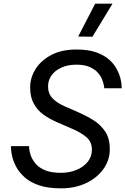

<svg xmlns="http://www.w3.org/2000/svg" viewBox="-20 -1021 686 1051"><path d="M314 10Q242 10 194 -6.5Q146 -23 116 -49.5Q86 -76 70 -105.5Q54 -135 47.5 -161.5Q41 -188 40.5 -204.5Q40 -221 40 -221H139Q139 -221 140 -206.5Q141 -192 148.5 -170Q156 -148 174 -126Q192 -104 225.5 -89.5Q259 -75 314 -75Q360 -75 398 -90.5Q436 -106 459.5 -134.5Q483 -163 483 -202Q483 -246 451.5 -271.5Q420 -297 375 -316L290 -353Q251 -370 218 -393.5Q185 -417 165 -453.5Q145 -490 145 -542Q145 -596 175 -643.5Q205 -691 261.5 -720.5Q318 -750 399 -750Q463 -750 506.5 -734.5Q550 -719 577 -695Q604 -671 618.5 -644Q633 -617 639 -593Q645 -569 645.5 -553.5Q646 -538 646 -538H551Q551 -538 549 -551Q547 -564 540 -583.5Q533 -603 516.5 -622Q500 -641 471.5 -654Q443 -667 399 -667Q351 -667 316 -651Q281 -635 262 -608.5Q243 -582 243 -548Q243 -508 268 -482.5Q293 -457 332 -440L412 -405Q453 -387 491.5 -363Q530 -339 555.5 -301.5Q581 -264 581 -204Q581 -144 546 -95.5Q511 -47 451 -18.5Q391 10 314 10ZM596 -1001 486 -820 408 -821 501 -1001Z"/></svg>

Font: Be Vietnam Pro Variable Thin
Style: Italic
Weight: 100
Italic angle: -12°
Designer: Lam Bao, Tony Le, Vietanh Nguyen
Foundry: Yellow Type Foundry
Version: Version 1.002